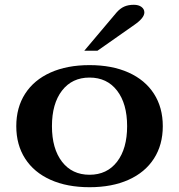

<svg xmlns="http://www.w3.org/2000/svg" viewBox="-20 -772 748 802"><path d="M48 -245Q48 -323 85 -380.5Q122 -438 191 -469Q260 -500 354 -500Q448 -500 517 -469Q586 -438 623 -380.5Q660 -323 660 -245Q660 -167 623 -109.5Q586 -52 517 -21Q448 10 354 10Q260 10 191 -21Q122 -52 85 -109.5Q48 -167 48 -245ZM511 -245Q511 -339 469 -393.5Q427 -448 354 -448Q281 -448 239 -393.5Q197 -339 197 -245Q197 -151 239 -96.5Q281 -42 354 -42Q427 -42 469 -96.5Q511 -151 511 -245ZM467 -720Q482 -737 499 -744.5Q516 -752 539 -752Q559 -752 571 -743Q583 -734 583 -720Q583 -697 541 -668L387 -560H332Z"/></svg>

Font: Fahkwang
Style: Bold
Weight: 700
Designer: Suppakit Chalermlarp | Katatrad Co.,Ltd.
Foundry: Cadson Demak Co.,Ltd.
Version: Version 1.000; ttfautohint (v1.6)